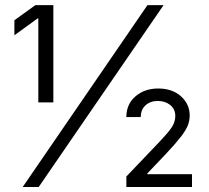

<svg xmlns="http://www.w3.org/2000/svg" viewBox="-20 -748 836 768"><path d="M193.4 -727.5V-338.4H133.3V-674.3H130.4L37.6 -606.9V-667L121.6 -727.5ZM70.8 0 569.8 -727.5H634.3L134.8 0ZM485.4 0V-42L618.7 -181.6Q649.9 -214.4 665.5 -236.6Q681.2 -258.8 681.2 -284.2Q681.2 -311.5 660.9 -327.9Q640.6 -344.2 611.3 -344.2Q581.1 -344.2 562 -326.7Q543 -309.1 543 -279.8H485.4Q485.4 -331.1 521.7 -362.5Q558.1 -394 612.8 -394Q668.9 -394 703.9 -362.8Q738.8 -331.5 738.8 -285.6Q738.8 -265.6 731 -245.8Q723.1 -226.1 702.6 -199.7Q682.1 -173.3 645 -133.8L569.3 -54.2V-51.3H748V0Z"/></svg>

Font: Inter 18pt Light
Style: Regular
Weight: 300
Designer: Rasmus Andersson
Foundry: rsms
Version: Version 4.001;git-66647c0bb